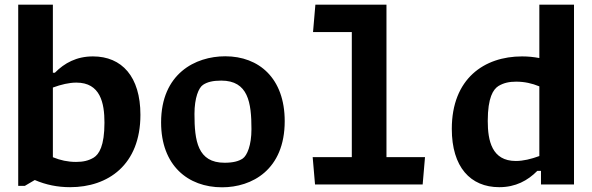

<svg xmlns="http://www.w3.org/2000/svg" viewBox="-20 -785 2520 817"><path d="M577.5 -296.5C577.5 -459 498.5 -545 375.5 -545C306 -545 254.5 -517 213.5 -475.5H205V-765H57.5V6H85.5L128 -19C175.5 1.5 225 11.5 278.5 11.5C439.5 11.5 577.5 -83 577.5 -296.5ZM205 -116V-412.5C240.5 -425.5 274 -433.5 305 -433.5C407 -433.5 424.5 -347 424.5 -263C424.5 -163 401 -128.5 379 -114.5C356.5 -101 333.5 -96 303.5 -96C268.5 -96 236.5 -103 205 -116Z M925 12C1051.5 12 1191.5 -62 1191.5 -269.5C1191.5 -452 1082 -545.5 938.5 -545.5C811 -545.5 665.5 -471.5 665.5 -264C665.5 -81.5 779 12 925 12ZM807.5 -300C807.5 -369 825.5 -412 844 -424C862 -436 885.5 -442 921.5 -442C1036 -442 1050 -349 1050 -235.5C1050 -166.5 1031.5 -123.5 1013 -110.5C996 -99 972 -92.5 935.5 -92.5C821 -92.5 807.5 -185.5 807.5 -300Z M1320.5 0H1778.5L1788.5 -116.5H1624.5V-765H1322L1312 -648.5H1477V-116.5H1310.5Z M1902.5 -236.5C1902.5 -74.5 1981.5 11.5 2104.5 11.5C2174 11.5 2225.5 -16.5 2266.5 -58H2282V0H2422.5V-765H2275V-538C2251.5 -542.5 2227 -545 2201.5 -545C2040.5 -545 1902.5 -450.5 1902.5 -236.5ZM2055.5 -270.5C2055.5 -370.5 2079 -405 2101 -419C2123.5 -432.5 2147 -437.5 2176.5 -437.5C2211.5 -437.5 2243.5 -430.5 2275 -417.5V-121C2239.5 -108 2206 -100 2175 -100C2073 -100 2055.5 -186 2055.5 -270.5Z"/></svg>

Font: Monaspace Argon
Style: Bold
Weight: 700
Designer: Riley Cran & the Lettermatic Team
Foundry: Lettermatic
Version: Version 1.000 (Monaspace Argon)